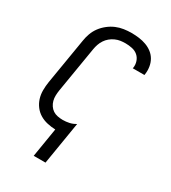

<svg xmlns="http://www.w3.org/2000/svg" viewBox="-227 -856 1053 1184"><g transform="rotate(30 300.0 -264.0)"><path d="M208 215 242 8Q213 7 184 0.5Q155 -6 131 -20.5Q107 -35 90 -57.5Q73 -80 64.5 -107Q56 -134 56 -164Q56 -194 61 -225L115 -550Q119 -577 128.5 -603.5Q138 -630 155 -653Q172 -676 195.5 -694.5Q219 -713 245 -724Q271 -735 298.5 -739Q326 -743 353 -743Q380 -743 406.5 -739.5Q433 -736 457.5 -727Q482 -718 502 -702.5Q522 -687 534.5 -665Q547 -643 551 -616.5Q555 -590 551 -563L550 -558H467L468 -561Q472 -585 464.5 -607.5Q457 -630 440 -644.5Q423 -659 399.5 -664Q376 -669 352 -669Q334 -669 316.5 -666.5Q299 -664 281 -656Q263 -648 248 -635.5Q233 -623 222.5 -607Q212 -591 206 -573.5Q200 -556 197 -538L143 -213Q140 -194 139.5 -175Q139 -156 143.5 -139Q148 -122 158 -107Q168 -92 182.5 -82.5Q197 -73 215.5 -69.5Q234 -66 252 -66Q275 -66 298 -71Q321 -76 342 -89L292 215Z"/></g></svg>

Font: Iosevka Custom Oblique
Style: Regular
Weight: 400
Italic angle: -9°
Designer: Belleve Invis
Foundry: Belleve Invis
Version: Version 27.0.1